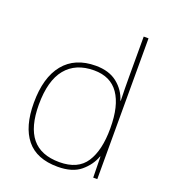

<svg xmlns="http://www.w3.org/2000/svg" viewBox="-140 -862 862 974"><g transform="rotate(20 291.5 -375.0)"><path d="M283 10Q169 10 114 -58Q59 -126 59 -254Q59 -391 119 -464.5Q179 -538 291 -538Q363 -538 407.5 -502.5Q452 -467 468 -414H470Q469 -448 468.5 -480Q468 -512 468 -543V-760H494V0H472L470 -113H468Q450 -63 406 -26.5Q362 10 283 10ZM283 -15Q383 -15 425.5 -80.5Q468 -146 468 -263V-266Q468 -386 424 -449.5Q380 -513 291 -513Q192 -513 139 -448.5Q86 -384 86 -254Q86 -134 134.5 -74.5Q183 -15 283 -15Z"/></g></svg>

Font: Noto Sans Oriya Thin
Style: Regular
Weight: 100
Designer: Amélie Bonet and Sol Matas
Foundry: Google LLC
Version: Version 2.006; ttfautohint (v1.8.4.7-5d5b)